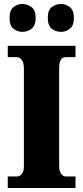

<svg xmlns="http://www.w3.org/2000/svg" viewBox="-20 -944 416 964"><path d="M19 0V-58H66Q77 -58 88.5 -70Q100 -82 100 -109V-601Q100 -631 88.5 -644Q77 -657 66 -657H19V-714H359V-657H310Q294 -657 285.5 -644Q277 -631 277 -600V-110Q277 -85 287 -71.5Q297 -58 310 -58H359V0ZM287 -784Q260 -784 240 -799.5Q220 -815 220 -854Q220 -893 240 -908.5Q260 -924 287 -924Q310 -924 330.5 -908.5Q351 -893 351 -854Q351 -815 330.5 -799.5Q310 -784 287 -784ZM92 -784Q68 -784 48 -799.5Q28 -815 28 -854Q28 -893 48 -908.5Q68 -924 92 -924Q117 -924 138 -908.5Q159 -893 159 -854Q159 -815 138 -799.5Q117 -784 92 -784Z"/></svg>

Font: Noto Serif Tamil Condensed Black
Style: Italic
Weight: 900
Width: 3
Italic angle: -12°
Designer: Indian Type Foundry, Tom Grace, and the Monotype Design Team
Foundry: Monotype Imaging Inc.
Version: Version 2.003; ttfautohint (v1.8.4.7-5d5b)